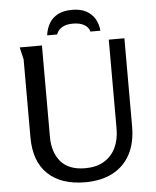

<svg xmlns="http://www.w3.org/2000/svg" viewBox="-60 -954 827 1016"><g transform="rotate(-5 353.5 -445.5)"><path d="M186 -729V-244Q186 -161 228.5 -111.5Q271 -62 358 -62Q418 -62 458.5 -86.5Q499 -111 520 -154.5Q541 -198 541 -256V-729H624V-262Q624 -174 591.5 -113Q559 -52 498 -20Q437 12 352 12Q224 12 153.5 -55Q83 -122 83 -250V-664L68 -729ZM218 -780Q223 -816 239 -843.5Q255 -871 285 -887Q315 -903 361 -903Q406 -903 435.5 -887Q465 -871 481.5 -843.5Q498 -816 501 -780H448Q442 -804 418.5 -817Q395 -830 359 -830Q323 -830 301 -816.5Q279 -803 271 -780Z"/></g></svg>

Font: Rosario Medium
Style: Regular
Weight: 500
Version: Version 1.201